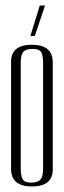

<svg xmlns="http://www.w3.org/2000/svg" viewBox="-20 -670 232 695"><path d="M171 -444Q171 -508 95.5 -508Q20 -508 20 -446V-59Q20 5 95.5 5Q171 5 171 -57ZM136 -60Q136 -31 126.5 -20Q117 -9 93 -9Q69 -9 62 -21Q55 -33 55 -62V-443Q55 -472 64.5 -482.5Q74 -493 98 -493Q122 -493 129 -481.5Q136 -470 136 -440ZM143 -650 106 -540H90L124 -650Z"/></svg>

Font: Dorsa
Style: Regular
Weight: 400
Version: Version 1.002